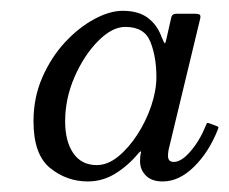

<svg xmlns="http://www.w3.org/2000/svg" viewBox="-20 -820 434 364"><path d="M393 -574.5Q376 -531.5 347.8 -503.8Q319.5 -476 288.5 -476Q267.5 -476 256.5 -487.2Q245.5 -498.5 245.5 -514Q245.5 -524.5 247 -529.5Q249 -536.5 242.5 -529.5Q223 -506 198.8 -491Q174.5 -476 146.5 -476Q106.5 -476 75 -501.5Q43.5 -527 43.5 -590Q43.5 -635 60.2 -673.2Q77 -711.5 103.2 -739.8Q129.5 -768 158.8 -783.8Q188 -799.5 212.5 -799.5Q242.5 -799.5 260.2 -786.2Q278 -773 286.5 -749.5Q291.5 -737 292.8 -738Q294 -739 296 -748.5L304.5 -786Q306 -794 314.5 -794H347.5Q357 -794 359 -791.8Q361 -789.5 359 -782.5L299.5 -535.5Q299 -533 298.8 -530Q298.5 -527 298.5 -524.5Q298.5 -513 309.5 -513Q324 -513 341.5 -533.5Q359 -554 370 -581.5Q371.5 -585.5 372.5 -586.5Q373.5 -587.5 377.5 -586L389.5 -581.5Q393.5 -580 394 -579.2Q394.5 -578.5 393 -574.5ZM276.5 -674Q276.5 -712 265.2 -740.5Q254 -769 217.5 -769Q192.5 -769 166 -742.2Q139.5 -715.5 121.5 -674.5Q103.5 -633.5 103.5 -590Q103.5 -552 119 -529.5Q134.5 -507 163.5 -507Q184 -507 204 -523.2Q224 -539.5 240.5 -565Q257 -590.5 266.8 -619.5Q276.5 -648.5 276.5 -674Z"/></svg>

Font: Besley* Narrow
Style: Italic
Weight: 400
Width: 4
Italic angle: -13°
Designer: Owen Earl
Foundry: indestructible type*
Version: Version 3.000; ttfautohint (v1.8.3)